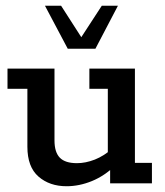

<svg xmlns="http://www.w3.org/2000/svg" viewBox="-20 -636 573 666"><path d="M211 10Q152 10 113.5 -23.5Q75 -57 75 -127V-328H6V-398H169V-149Q169 -108 187.5 -89Q206 -70 247 -70Q277 -70 309 -82.5Q341 -95 374 -124L354 -93V-328H290V-398H448V-71H507V0H362V-60L381 -63Q343 -26 299 -8Q255 10 211 10ZM215 -467 136 -616H192L262 -507L333 -616H389L311 -467Z"/></svg>

Font: Rokkitt SemiBold Medium
Style: Regular
Weight: 500
Version: Version 3.103